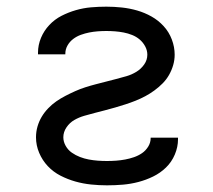

<svg xmlns="http://www.w3.org/2000/svg" viewBox="-20 -548 640 576"><path d="M301 8Q277 8 253 5.5Q229 3 206 -3.5Q183 -10 161.5 -21Q140 -32 123.5 -49.5Q107 -67 97.5 -89.5Q88 -112 88 -136Q88 -153 92.5 -168.5Q97 -184 105 -197.5Q113 -211 124.5 -223Q136 -235 149 -244Q162 -253 176.5 -260.5Q191 -268 205.5 -274.5Q220 -281 235.5 -286Q251 -291 266.5 -295Q282 -299 297.5 -303Q313 -307 328.5 -311Q344 -315 359.5 -319.5Q375 -324 389 -332.5Q403 -341 412.5 -354.5Q422 -368 422 -384Q422 -397 415.5 -409Q409 -421 399 -429.5Q389 -438 376.5 -443Q364 -448 351 -450.5Q338 -453 325 -454Q312 -455 299 -455Q286 -455 273 -454Q260 -453 247.5 -450.5Q235 -448 222.5 -443.5Q210 -439 199.5 -431Q189 -423 182.5 -411.5Q176 -400 176 -387V-385H94V-390Q94 -413 103 -434.5Q112 -456 128 -473Q144 -490 164.5 -500.5Q185 -511 207.5 -517.5Q230 -524 253 -526Q276 -528 299 -528Q322 -528 345.5 -525.5Q369 -523 391.5 -516.5Q414 -510 434.5 -498.5Q455 -487 471 -469.5Q487 -452 495.5 -429.5Q504 -407 504 -384Q504 -368 499.5 -352.5Q495 -337 487 -323Q479 -309 467.5 -297.5Q456 -286 443 -276.5Q430 -267 416 -259.5Q402 -252 387 -246Q372 -240 356.5 -235Q341 -230 325.5 -225.5Q310 -221 294.5 -217Q279 -213 263.5 -209Q248 -205 232.5 -200.5Q217 -196 203 -188Q189 -180 179.5 -166Q170 -152 170 -136Q170 -123 177 -110.5Q184 -98 195.5 -90Q207 -82 220 -77Q233 -72 246.5 -69.5Q260 -67 273.5 -66Q287 -65 301 -65Q315 -65 328.5 -66Q342 -67 355.5 -69.5Q369 -72 382 -76.5Q395 -81 406 -88.5Q417 -96 424.5 -108Q432 -120 432 -134V-135H514V-130Q514 -107 504.5 -84.5Q495 -62 478 -45.5Q461 -29 439.5 -18.5Q418 -8 395 -2Q372 4 348.5 6Q325 8 301 8Z"/></svg>

Font: Iosevka Extended
Style: Regular
Weight: 400
Width: 7
Monospace: yes
Designer: Belleve Invis
Foundry: Belleve Invis
Version: Version 32.5.0; ttfautohint (v1.8.4)